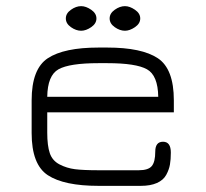

<svg xmlns="http://www.w3.org/2000/svg" viewBox="-20 -605 669 625"><path d="M545.9 -278.3V-239.3H133.8V-172.9Q133.8 -130.9 142.1 -106.4Q150.4 -82 173.8 -69.8Q197.3 -57.6 224.1 -54.2Q251 -50.8 300.8 -50.8H431.6Q462.9 -50.8 474.1 -64.5Q485.4 -78.1 485.4 -111.3Q485.4 -143.6 510.7 -143.6Q536.1 -143.6 536.1 -108.4Q536.1 -85.9 533.2 -69.3Q530.3 -52.7 521 -35.6Q511.7 -18.6 490.7 -9.3Q469.7 0 438.5 0H300.8Q188.5 0 135.7 -34.7Q83 -69.3 83 -171.9V-278.3Q83 -380.9 135.7 -415.5Q188.5 -450.2 300.8 -450.2H329.1Q441.4 -450.2 493.7 -415.5Q545.9 -380.9 545.9 -278.3ZM329.1 -399.4H300.8Q206.1 -399.4 170.4 -379.4Q134.8 -359.4 133.8 -290H495.1Q494.1 -359.4 458.5 -379.4Q422.9 -399.4 329.1 -399.4ZM244.1 -585Q259.8 -585 276.9 -573.2Q293.9 -561.5 293.9 -544.9Q293.9 -528.3 276.9 -516.6Q259.8 -504.9 244.1 -504.9Q227.5 -504.9 210.9 -516.6Q194.3 -528.3 194.3 -544.9Q194.3 -561.5 210.9 -573.2Q227.5 -585 244.1 -585ZM386.7 -585Q402.3 -585 419.4 -573.2Q436.5 -561.5 436.5 -544.9Q436.5 -528.3 419.4 -516.6Q402.3 -504.9 386.7 -504.9Q370.1 -504.9 353.5 -516.6Q336.9 -528.3 336.9 -544.9Q336.9 -561.5 353.5 -573.2Q370.1 -585 386.7 -585Z"/></svg>

Font: Jura
Style: Book
Weight: 400
Version: Version 2.3